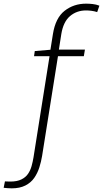

<svg xmlns="http://www.w3.org/2000/svg" viewBox="-120 -792 563 1049"><path d="M-56 237Q-68 237 -79 236Q-90 235 -100 234L-93 199Q-89 199 -81.5 199.5Q-74 200 -64 200Q-27 200 -3.5 188.5Q20 177 33 158Q46 139 52.5 115.5Q59 92 63 68L152 -493L159 -485H66L70 -513L165 -521L154 -511L169 -605Q183 -694 233 -733Q283 -772 350 -772Q367 -772 386 -770Q405 -768 423 -761L411 -726Q395 -731 379.5 -733Q364 -735 350 -735Q299 -735 262.5 -704Q226 -673 215 -606L200 -510L193 -521H344L338 -485H188L198 -493L110 60Q105 91 95 122.5Q85 154 67 180Q49 206 18.5 221.5Q-12 237 -56 237Z"/></svg>

Font: Bitter Thin Light
Style: Italic
Weight: 300
Italic angle: -9°
Version: Version 2.002